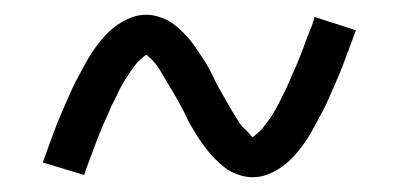

<svg xmlns="http://www.w3.org/2000/svg" viewBox="-20 -424 540 260"><path d="M322 -184Q315 -184 307.5 -186Q300 -188 294 -191Q288 -194 282.5 -198.5Q277 -203 272 -208Q267 -213 262.5 -218.5Q258 -224 254 -229.5Q250 -235 246 -241.5Q242 -248 238.5 -254Q235 -260 232 -266.5Q229 -273 225.5 -279.5Q222 -286 218 -293Q214 -300 210 -306.5Q206 -313 202.5 -319Q199 -325 196 -330Q193 -335 186 -343L178 -350L173 -346Q167 -341 163.5 -336.5Q160 -332 156 -326Q152 -320 150 -317Q148 -314 146 -310.5Q144 -307 142 -303Q140 -299 138 -294.5Q136 -290 133.5 -285.5Q131 -281 129 -276Q127 -271 124.5 -265.5Q122 -260 119.5 -254.5Q117 -249 114.5 -242.5Q112 -236 109.5 -229.5Q107 -223 104.5 -216Q102 -209 99 -201.5Q96 -194 94 -187L38 -204Q43 -218 47.5 -230.5Q52 -243 56.5 -254.5Q61 -266 65.5 -276Q70 -286 74 -295.5Q78 -305 82.5 -313.5Q87 -322 91 -329.5Q95 -337 99 -344Q103 -351 109.5 -360Q116 -369 123 -376.5Q130 -384 138.5 -390Q147 -396 157 -400Q167 -404 178 -404Q185 -404 192.5 -402Q200 -400 206 -397Q212 -394 217.5 -389.5Q223 -385 228 -380Q233 -375 237.5 -369.5Q242 -364 246 -358Q250 -352 254 -346Q258 -340 261.5 -334Q265 -328 268 -321.5Q271 -315 274.5 -308.5Q278 -302 282 -295Q286 -288 290 -281Q294 -274 297.5 -268.5Q301 -263 304 -258Q307 -253 315 -246L322 -238L328 -243Q333 -247 336.5 -251.5Q340 -256 344 -261.5Q348 -267 350 -270.5Q352 -274 354 -277.5Q356 -281 358 -285Q360 -289 362 -293Q364 -297 366.5 -302Q369 -307 371 -312Q373 -317 375.5 -322.5Q378 -328 380.5 -333.5Q383 -339 385.5 -345.5Q388 -352 390.5 -358.5Q393 -365 395.5 -372Q398 -379 401 -386Q404 -393 406 -401L462 -383Q457 -370 452.5 -357.5Q448 -345 443.5 -333.5Q439 -322 434.5 -312Q430 -302 426 -292.5Q422 -283 417.5 -274.5Q413 -266 409 -258.5Q405 -251 401 -244Q397 -237 390.5 -228Q384 -219 377 -211.5Q370 -204 361.5 -198Q353 -192 343 -188Q333 -184 322 -184Z"/></svg>

Font: Iosevka Fixed SS04 Light
Style: Regular
Weight: 300
Monospace: yes
Designer: Belleve Invis
Foundry: Belleve Invis
Version: Version 32.5.0